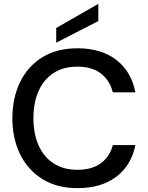

<svg xmlns="http://www.w3.org/2000/svg" viewBox="-20 -962 765 994"><path d="M381 12Q274 12 198.5 -35.5Q123 -83 83.5 -164.5Q44 -246 44 -350Q44 -453 83 -535Q122 -617 197.5 -664.5Q273 -712 381 -712Q504 -712 582 -652Q660 -592 681 -484H564Q549 -545 503 -581Q457 -617 380 -617Q307 -617 256 -583Q205 -549 179 -489Q153 -429 153 -350Q153 -270 179.5 -210Q206 -150 257 -116.5Q308 -83 380 -83Q457 -83 503 -117.5Q549 -152 564 -211H681Q660 -106 582 -47Q504 12 381 12ZM271 -741V-817L489 -942V-853Z"/></svg>

Font: Rethink Sans Medium
Style: Regular
Weight: 500
Designer: The Rethink Sans project authors (Hans Thiessen). DM Sans designed by Colophon Foundry.
Foundry: Rethink Communications LLC
Version: Version 1.001